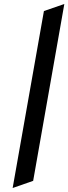

<svg xmlns="http://www.w3.org/2000/svg" viewBox="-20 -742 343 964"><path d="M43.5 202 200.5 -686.5 303 -722 146.5 166Z"/></svg>

Font: Overpass Medium
Style: Italic
Weight: 500
Italic angle: -10°
Designer: Delve Withrington, Dave Bailey, Thomas Jockin
Foundry: Delve Fonts LLC
Version: Version 4.000